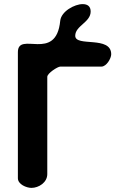

<svg xmlns="http://www.w3.org/2000/svg" viewBox="-20 -914 597 934"><path d="M382 -894C343 -894 278 -859 273 -813C253 -608 67 -766 67 -660V-47C67 -17 109 0 133 0C168 0 210 -26 210 -67V-540C210 -558 261 -590 273 -590H473C498 -590 521 -630 521 -650C521 -742 346 -684 346 -740C346 -789 421 -805 421 -858C421 -883 406 -894 382 -894Z"/></svg>

Font: Asimov Print
Style: Regular
Weight: 500
Designer: Google
Version: Version 2.000980: 2014